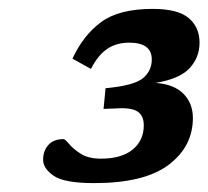

<svg xmlns="http://www.w3.org/2000/svg" viewBox="-20 -736 469 432"><path d="M213 -491 217.5 -537.5Q282 -543.5 301.8 -560.2Q321.5 -577 321.5 -602Q321.5 -640 271 -640Q242 -640 221.5 -626.2Q201 -612.5 184.5 -581L143 -604Q167.5 -657 207.8 -686.5Q248 -716 323.5 -716Q380.5 -716 404.8 -695.2Q429 -674.5 429 -640Q429 -607 406.8 -582.8Q384.5 -558.5 330 -549.5Q371.5 -546.5 392.8 -525Q414 -503.5 414 -470.5Q414 -406.5 359.5 -365.2Q305 -324 192 -324Q124.5 -324 100.8 -340.5Q77 -357 77 -376.5Q77 -397 89 -410Q101 -423 123 -423Q126.5 -423 135.5 -412Q144.5 -401 161.8 -390Q179 -379 207 -379Q253.5 -379 278.5 -399.5Q303.5 -420 303.5 -454Q303.5 -476 289.2 -485.2Q275 -494.5 240 -492Z"/></svg>

Font: Newsreader 6pt SemiBold
Style: Italic
Weight: 600
Italic angle: -17°
Designer: Hugues Gentile
Foundry: Production Type
Version: Version 1.003; ttfautohint (v1.8.3)